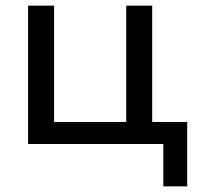

<svg xmlns="http://www.w3.org/2000/svg" viewBox="-20 -510 706 680"><path d="M79.5 0V-490H171.5V-78H427V-490H519V0ZM558.5 150V0H469V-78H643V150Z"/></svg>

Font: Geologica Cursive Light
Style: Regular
Weight: 300
Designer: Sindre Bremnes, Frode Helland
Foundry: Monokrom Skriftforlag AS
Version: Version 1.010;gftools[0.9.28]